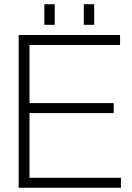

<svg xmlns="http://www.w3.org/2000/svg" viewBox="-20 -885 622 905"><path d="M68 0H550V-47H119V-352H516V-399H119V-673H546V-720H68ZM189 -768H238V-865H189ZM375 -768H424V-865H375Z"/></svg>

Font: Aspekta 200
Style: Regular
Weight: 200
Designer: Ivo Dolenc
Version: Version 2.000